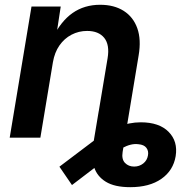

<svg xmlns="http://www.w3.org/2000/svg" viewBox="-20 -568 802 792"><path d="M517.1 204.1Q452.6 204.1 416.3 181.6Q379.9 159.2 367.9 120.4Q356 81.5 363.3 33.7L387.2 -109.4H513.7L485.8 59.1Q481 88.9 495.6 104Q510.3 119.1 533.2 119.1Q554.7 119.1 570.8 106.4Q586.9 93.8 590.3 73.2Q593.8 55.2 584 42Q574.2 28.8 550.8 26.9Q535.6 24.9 519.3 28.8Q502.9 32.7 483.6 43Q464.4 53.2 439.5 71.3L276.9 195.3L225.1 119.6L375.5 5.9Q415.5 -24.9 464.4 -44.2Q513.2 -63.5 560.5 -63.5Q636.7 -63.5 675.5 -24.2Q714.4 15.1 704.6 76.2Q694.8 135.3 645.8 169.7Q596.7 204.1 517.1 204.1ZM198.2 -311 146.5 0H20L109.9 -541H230.5L210 -406.7L196.8 -410.6Q231 -480.5 279.5 -514.4Q328.1 -548.3 393.1 -548.3Q450.7 -548.3 490.2 -523.2Q529.8 -498 546.4 -451.4Q563 -404.8 551.8 -338.9L495.6 0H369.1L423.8 -327.6Q433.1 -383.3 409.9 -411.9Q386.7 -440.4 339.4 -440.4Q304.7 -440.4 274.9 -424.8Q245.1 -409.2 225.1 -380.4Q205.1 -351.6 198.2 -311Z"/></svg>

Font: Inter 17pt SemiBold
Style: Italic
Weight: 600
Italic angle: -9.3988°
Version: Version 4.001;git-66647c0bb